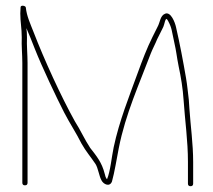

<svg xmlns="http://www.w3.org/2000/svg" viewBox="-20 -651 736 662"><path d="M73 -522C73 -534 72.3 -544.7 71 -554C81.8 -529.7 88.7 -511.2 100.5 -481.5C125.1 -419.6 173.3 -317.7 201 -263.5C220.1 -226.3 242.5 -193.1 261 -156C276.4 -128.6 292.7 -110.4 309 -86C318.4 -71.9 321.5 -43.8 330 -29C336.7 -15.6 358.1 -5.1 366 -25C374.6 -55.2 382.7 -105.1 389.5 -140C412.8 -258.9 460.9 -362.9 500 -467C507 -484.5 515.6 -500 522 -516L539 -550C542.3 -556 544.7 -561.7 546 -567C548.2 -573.5 549.2 -583.6 554 -586C556 -584.7 558 -582 560 -578C572.9 -554 572 -544.6 580 -509C589.3 -467.9 588.2 -461.1 596 -422C604.1 -384.7 610.4 -345.6 613 -306C617.8 -234.7 628 -166 628 -93V-18C628 -12 631 -9 637 -9C643 -9 646 -12 646 -18V-92C646 -155.6 637.1 -215.9 633 -277L631 -307C628 -331.2 625.7 -356.9 621.5 -381.5C611.8 -438.2 599.7 -502.2 587 -557C583.3 -574.4 569 -610.8 550 -604C531.7 -597.4 532.4 -574.4 523 -558L506 -524C486.5 -484.9 471 -444 455 -400C426 -320.2 391.3 -234.2 372 -143.5C364.9 -110 360.6 -60.1 349 -33C344.5 -37.5 342.8 -44 341 -52C331.1 -91.4 312.4 -113.5 291 -141C272.6 -168.5 256.6 -204.2 238 -233C190.3 -318.8 132.9 -444.2 95.5 -541C84.4 -569.7 72.4 -594.5 69 -625C69 -631.3 51 -634.8 51 -626C51 -620.7 50.7 -613.7 50 -605C50 -574.7 55 -553.7 55 -522C53.7 -494.2 57 -463.1 57 -434V-21C57 -15 60 -12 66 -12C72 -12 75 -15 75 -21V-434C75 -462.8 71.7 -494 73 -522Z"/></svg>

Font: HoneyBee
Style: BLn
Weight: 100
Foundry: Cannot Into Space Fonts
Version: Version 0.89